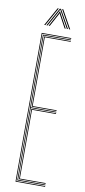

<svg xmlns="http://www.w3.org/2000/svg" viewBox="-103 -980 450 1017"><g transform="rotate(10 122.0 -471.5)"><path d="M60 0V-800H219V-796H64V-4H219V0ZM76 -16V-394H209V-390H80V-20H219V-16ZM68 -8V-792H219V-788H72V-402H209V-398H72V-12H219V-8ZM76 -406V-784H219V-780H80V-410H209V-406ZM65.5 -844 120.5 -943H126.5L71.5 -844ZM77.5 -844 132.5 -943H138.5L193.5 -844H187.5L140.5 -929.2L136.5 -937.5H134.5L130.5 -929.2L83.5 -844ZM89.5 -844 129.5 -917.8 134.5 -928.8H136.5L141.5 -917.8L181.5 -844H175.5L138 -913.2L136.5 -918H134.5L133 -913.2L95.5 -844ZM199.5 -844 144.5 -943H150.5L205.5 -844Z"/></g></svg>

Font: Big Shoulders Inline Display Thin Thin
Style: Regular
Weight: 250
Version: Version 2.002